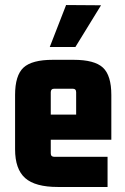

<svg xmlns="http://www.w3.org/2000/svg" viewBox="-20 -738 498 764"><path d="M178 -551 243 -718 382 -717 280 -551ZM408 6H210Q120 6 80 -29.5Q40 -65 40 -144V-360Q40 -438 73.5 -469Q107 -500 190 -500H273Q356 -500 389.5 -469Q423 -438 423 -360V-182H182V-128Q182 -114 196 -114H408ZM196 -385Q182 -385 182 -371V-282H283V-371Q283 -385 269 -385Z"/></svg>

Font: Gemunu Libre ExtraBold
Style: Regular
Weight: 800
Designer: Puspanada Ekanayake, Sola Matas, Pathum Egodawatta, Kosala Senevirathne
Foundry: mooniak
Version: Version 1.100